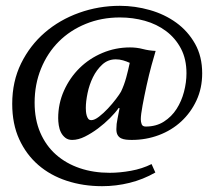

<svg xmlns="http://www.w3.org/2000/svg" viewBox="-20 -482 733 660"><path d="M514 111Q472 135 425.5 146.5Q379 158 331 158Q266 158 209.5 139.5Q153 121 111.5 85Q70 49 46 -3.5Q22 -56 22 -125Q22 -202 52.5 -264Q83 -326 134 -370Q185 -414 252 -438Q319 -462 392 -462Q444 -462 495 -447.5Q546 -433 586 -404Q626 -375 650.5 -331.5Q675 -288 675 -230Q675 -179 655.5 -137Q636 -95 603 -64.5Q570 -34 526 -17.5Q482 -1 433 -1Q423 -1 413.5 -2Q404 -3 396.5 -6.5Q389 -10 384.5 -17.5Q380 -25 380 -38Q380 -56 384 -74Q388 -92 391 -110L388 -111Q377 -95 358 -76Q339 -57 317 -40.5Q295 -24 272 -12.5Q249 -1 228 -1Q214 -1 204.5 -8.5Q195 -16 189.5 -27Q184 -38 182 -51.5Q180 -65 180 -76Q180 -126 200 -170.5Q220 -215 253.5 -248Q287 -281 332 -300Q377 -319 427 -319Q450 -319 471 -313.5Q492 -308 515 -307Q510 -291 501 -258Q492 -225 484 -188.5Q476 -152 470 -119.5Q464 -87 464 -72Q464 -63 467 -55Q470 -47 481 -47Q517 -47 543.5 -64Q570 -81 587 -107.5Q604 -134 612.5 -166.5Q621 -199 621 -230Q621 -279 602 -315Q583 -351 551 -375Q519 -399 478 -410.5Q437 -422 392 -422Q329 -422 275 -400Q221 -378 182 -339Q143 -300 121 -246Q99 -192 99 -129Q99 -71 118.5 -26Q138 19 172.5 49.5Q207 80 254 96Q301 112 357 112Q392 112 430.5 105Q469 98 501 82ZM378 -278Q351 -278 331.5 -260Q312 -242 299.5 -216.5Q287 -191 281 -162Q275 -133 275 -111Q275 -106 275.5 -99Q276 -92 278 -85Q280 -78 283.5 -73.5Q287 -69 294 -69Q305 -69 320.5 -81Q336 -93 351 -109Q366 -125 378.5 -141.5Q391 -158 396 -167Q407 -190 414 -216Q421 -242 426 -266Q415 -271 403 -274.5Q391 -278 378 -278Z"/></svg>

Font: Fette Mikado
Style: Regular
Weight: 400
Designer: Peter Wiegel
Foundry: Peter Wiegel
Version: Version 1.000